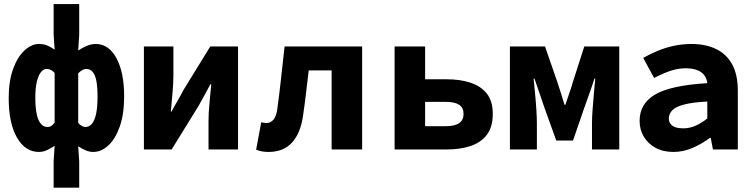

<svg xmlns="http://www.w3.org/2000/svg" viewBox="-20 -720 3640 925"><path d="M238.4 184.1V57.2L243.2 -17.5Q226.5 -6.7 207.7 2.7Q189 12 167.6 12Q101.3 12 61.6 -57.4Q21.9 -126.8 21.9 -247.8Q21.9 -328.9 42.9 -387.2Q63.9 -445.4 97.7 -476.7Q131.5 -508.1 167.6 -508.1Q192.6 -508.1 210.3 -499.8Q228 -491.4 243.2 -480.8L238.4 -553.3V-700.5H361.6V-553.3L356.8 -476.6Q375.5 -489.3 397.4 -498.7Q419.3 -508.1 441.9 -508.1Q504.1 -508.1 541.1 -439.5Q578.1 -370.9 578.1 -255.8Q578.1 -170.9 557.1 -110.8Q536.1 -50.7 502 -19.4Q467.8 12 429.3 12Q410 12 392 4Q374 -3.9 356.8 -15.3L361.6 57.2V184.1ZM208.9 -108.2Q219.4 -108.2 227.4 -113.5Q235.5 -118.7 243.2 -129.5V-368.6Q235.5 -377.6 225.6 -382.8Q215.7 -387.9 204.9 -387.9Q190 -387.9 177.7 -373Q165.3 -358.2 157.7 -327.4Q150.1 -296.6 150.1 -249.2Q150.1 -176.9 165.4 -142.6Q180.8 -108.2 208.9 -108.2ZM391.6 -108.2Q409.2 -108.2 422.5 -123.3Q435.7 -138.4 442.8 -170.7Q449.9 -203 449.9 -254.3Q449.9 -298.9 444.6 -328.5Q439.3 -358 427 -373Q414.8 -387.9 395.3 -387.9Q385.8 -387.9 376.2 -382.3Q366.5 -376.6 356.8 -366.9V-127.5Q365.8 -118.2 374.7 -113.2Q383.7 -108.2 391.6 -108.2Z M673.3 0V-496.1H815.4V-358.3Q815.4 -320.6 811.3 -274.2Q807.2 -227.8 803 -182.2H806.3Q818.1 -205.2 835.6 -234.7Q853 -264.2 863.8 -286.2L993 -496.1H1126.7V0H984.6V-137.8Q984.6 -175.3 989.1 -221.6Q993.5 -267.9 997.7 -314.2H993.8Q982 -292.1 965.4 -261.8Q948.7 -231.5 936.9 -210.2L807 0Z M1273.2 12Q1255.8 12 1241.8 9.3Q1227.8 6.5 1214 1.1L1238.5 -131.1Q1244.3 -130.1 1250.4 -128.6Q1256.6 -127.1 1263.4 -127.1Q1283.5 -127.1 1297.9 -144.1Q1312.3 -161.1 1316.8 -201.2Q1326.8 -274.3 1334.7 -348.3Q1342.7 -422.2 1351 -496.1H1724.7V0H1577.7V-380.8H1467.3Q1460.8 -326.9 1454.3 -270.9Q1447.7 -214.9 1439.6 -160.1Q1427.3 -77 1386.2 -32.5Q1345.1 12 1273.2 12Z M1881.1 0V-496.1H2028.1V-338H2133.2Q2195.8 -338 2245.7 -322Q2295.6 -306 2324.9 -269.7Q2354.1 -233.3 2354.1 -171.7Q2354.1 -107.5 2324.9 -69.9Q2295.6 -32.2 2245.7 -16.1Q2195.8 0 2133.2 0ZM2028.1 -112H2126.5Q2170.9 -112 2192.1 -126.8Q2213.3 -141.5 2213.3 -171.7Q2213.3 -201 2192.1 -215.1Q2170.9 -229.3 2126.5 -229.3H2028.1Z M2436.6 0V-496.1H2605.8L2664.7 -325.8Q2674.2 -295.8 2683.1 -269Q2691.9 -242.1 2699.7 -215H2703.7Q2712.6 -242.1 2722.1 -269Q2731.7 -295.8 2740.2 -325.8L2794.9 -496.1H2963.4V0H2832V-127.1Q2832 -154.1 2835 -193.7Q2837.9 -233.3 2841.5 -273.4Q2845.1 -313.4 2847.8 -341.3H2843.8Q2833.8 -308.9 2820.1 -271.2Q2806.5 -233.5 2795.5 -202.2L2740.7 -43.1H2659.9L2602.5 -202.2Q2592.3 -233.5 2579 -271.6Q2565.8 -309.7 2554.8 -341.3H2550.8Q2553.5 -313.4 2557.4 -273.4Q2561.4 -233.3 2563.9 -193.7Q2566.5 -154.1 2566.5 -127.1V0Z M3224.4 12Q3174.2 12 3137.8 -8.1Q3101.3 -28.2 3081.4 -62Q3061.4 -95.9 3061.4 -137.6Q3061.4 -220.9 3136.6 -264.9Q3211.9 -308.8 3387.6 -319.4Q3385.1 -341.6 3373 -357.7Q3360.8 -373.8 3338.3 -382.5Q3315.7 -391.1 3282.4 -391.1Q3258.5 -391.1 3234.1 -385.5Q3209.7 -379.9 3184.4 -369.2Q3159.1 -358.6 3131.1 -344.6L3078.8 -441.1Q3113.1 -460.7 3150.8 -476Q3188.5 -491.4 3228.6 -499.7Q3268.6 -508.1 3310.8 -508.1Q3380.6 -508.1 3430.6 -483.5Q3480.7 -459 3507.6 -409.3Q3534.6 -359.6 3534.6 -283.6V0H3414.7L3404.1 -55.9H3400.4Q3362.6 -27.6 3317.6 -7.8Q3272.7 12 3224.4 12ZM3270.9 -101.7Q3304.1 -101.7 3332.9 -115.2Q3361.6 -128.7 3387.6 -149.2V-230.8Q3314.6 -227 3274.2 -216Q3233.8 -205 3218 -187.8Q3202.2 -170.5 3202.2 -149.3Q3202.2 -133.7 3210.7 -122.8Q3219.3 -111.8 3234.7 -106.7Q3250.1 -101.7 3270.9 -101.7Z"/></svg>

Font: Source Code Pro ExtraLight
Style: Regular
Weight: 200
Monospace: yes
Designer: Paul D. Hunt, Teo Tuominen
Foundry: Adobe
Version: Version 1.026;hotconv 1.1.0;makeotfexe 2.6.0